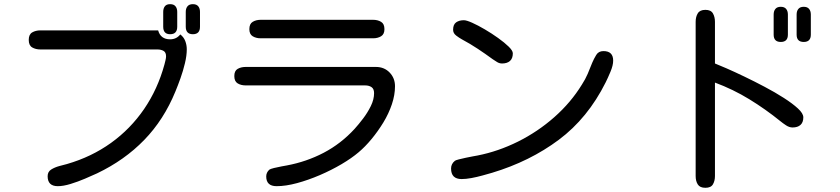

<svg xmlns="http://www.w3.org/2000/svg" viewBox="-20 -854 4040 923"><path d="M797.9 -689.5Q764.6 -689.5 764.6 -725.6V-796.9Q764.6 -813.5 772.5 -823.7Q780.3 -834 797.9 -834Q815.4 -834 823.7 -823.7Q832 -813.5 832 -796.9V-725.6Q832 -689.5 797.9 -689.5ZM907.2 -689.5Q873 -689.5 873 -725.6V-796.9Q873 -813.5 881.3 -823.7Q889.6 -834 907.2 -834Q924.8 -834 933.1 -823.7Q941.4 -813.5 941.4 -796.9V-725.6Q941.4 -689.5 907.2 -689.5ZM257.8 41Q209 41 209 -6.8Q209 -28.3 226.1 -39.1Q243.2 -49.8 265.1 -55.7Q287.1 -61.5 301.8 -65.4Q419.9 -99.6 513.7 -167Q607.4 -234.4 672.9 -330.1Q738.3 -425.8 770.5 -543.9Q772.5 -551.8 775.4 -563.5Q778.3 -575.2 778.3 -583Q778.3 -602.5 766.1 -609.4Q753.9 -616.2 737.3 -616.2H174.8Q151.4 -616.2 134.8 -626Q118.2 -635.7 118.2 -662.1Q118.2 -688.5 134.8 -698.2Q151.4 -708 174.8 -708H740.2Q752 -665 797.9 -665Q828.1 -665 846.7 -688.5Q863.3 -675.8 870.6 -656.7Q877.9 -637.7 877.9 -617.2Q877.9 -586.9 869.1 -550.3Q860.4 -513.7 847.7 -478Q835 -442.4 823.2 -414.1Q767.6 -278.3 673.3 -181.2Q579.1 -84 446.3 -20.5Q422.9 -9.8 388.7 4.9Q354.5 19.5 319.3 30.3Q284.2 41 257.8 41Z M1233.4 -669.9Q1210.9 -669.9 1194.8 -679.7Q1178.7 -689.5 1178.7 -713.9Q1178.7 -739.3 1194.8 -749Q1210.9 -758.8 1233.4 -758.8H1773.4Q1795.9 -758.8 1812 -749Q1828.1 -739.3 1828.1 -713.9Q1828.1 -689.5 1812 -679.7Q1795.9 -669.9 1773.4 -669.9ZM1309.6 41Q1259.8 41 1259.8 -5.9Q1259.8 -24.4 1274.4 -38.1Q1279.3 -42 1297.4 -46.4Q1315.4 -50.8 1334 -54.2Q1352.5 -57.6 1358.4 -58.6Q1453.1 -76.2 1536.1 -119.6Q1619.1 -163.1 1684.6 -234.4Q1704.1 -255.9 1725.6 -284.2Q1747.1 -312.5 1762.7 -344.2Q1778.3 -376 1778.3 -406.2Q1778.3 -426.8 1766.1 -435.1Q1753.9 -443.4 1735.4 -443.4H1161.1Q1138.7 -443.4 1122.6 -453.1Q1106.4 -462.9 1106.4 -488.3Q1106.4 -513.7 1122.6 -522.9Q1138.7 -532.2 1161.1 -532.2H1787.1Q1827.1 -532.2 1853 -505.4Q1878.9 -478.5 1878.9 -439.5Q1878.9 -397.5 1863.8 -352.5Q1848.6 -307.6 1822.8 -265.1Q1796.9 -222.7 1766.1 -185.5Q1735.4 -148.4 1704.1 -122.1Q1670.9 -93.8 1622.1 -64.9Q1573.2 -36.1 1517.6 -12.2Q1461.9 11.7 1407.7 26.4Q1353.5 41 1309.6 41Z M2393.6 -548.8Q2380.9 -548.8 2369.6 -555.7Q2358.4 -562.5 2348.6 -569.3Q2312.5 -595.7 2276.4 -619.6Q2240.2 -643.6 2200.2 -665Q2187.5 -671.9 2172.9 -683.1Q2158.2 -694.3 2158.2 -710.9Q2158.2 -736.3 2172.9 -746.6Q2187.5 -756.8 2210 -756.8Q2222.7 -756.8 2250 -744.6Q2277.3 -732.4 2310.5 -712.9Q2343.8 -693.4 2374.5 -671.4Q2405.3 -649.4 2425.3 -629.9Q2445.3 -610.4 2445.3 -597.7Q2445.3 -573.2 2431.6 -561Q2418 -548.8 2393.6 -548.8ZM2199.2 6.8Q2148.4 6.8 2148.4 -43.9Q2148.4 -66.4 2167 -81.1Q2170.9 -84 2186 -87.9Q2201.2 -91.8 2219.7 -95.7Q2238.3 -99.6 2253.9 -102.5Q2269.5 -105.5 2275.4 -106.4Q2375 -126 2470.2 -173.3Q2565.4 -220.7 2645 -291Q2724.6 -361.3 2777.3 -447.3Q2793.9 -472.7 2805.2 -499Q2816.4 -525.4 2827.1 -552.7Q2835 -571.3 2846.2 -589.8Q2857.4 -608.4 2880.9 -608.4Q2927.7 -608.4 2927.7 -562.5Q2927.7 -540 2914.6 -508.8Q2901.4 -477.5 2891.6 -458Q2805.7 -286.1 2666.5 -182.1Q2527.3 -78.1 2345.7 -23.4Q2326.2 -17.6 2299.3 -10.3Q2272.5 -2.9 2246.1 2Q2219.7 6.8 2199.2 6.8Z M3733.4 -652.3Q3699.2 -652.3 3699.2 -687.5V-784.2Q3699.2 -800.8 3707.5 -811Q3715.8 -821.3 3733.4 -821.3Q3751 -821.3 3759.3 -811Q3767.6 -800.8 3767.6 -784.2V-687.5Q3767.6 -652.3 3733.4 -652.3ZM3843.8 -652.3Q3809.6 -652.3 3809.6 -687.5V-784.2Q3809.6 -800.8 3817.9 -811Q3826.2 -821.3 3843.8 -821.3Q3861.3 -821.3 3869.6 -811Q3877.9 -800.8 3877.9 -784.2V-687.5Q3877.9 -652.3 3843.8 -652.3ZM3371.1 48.8Q3344.7 48.8 3334.5 32.7Q3324.2 16.6 3324.2 -7.8V-749Q3324.2 -773.4 3334.5 -790Q3344.7 -806.6 3371.1 -806.6Q3397.5 -806.6 3407.2 -789.6Q3417 -772.5 3417 -749V-548.8Q3434.6 -542 3472.7 -525.4Q3510.7 -508.8 3558.6 -485.8Q3606.4 -462.9 3656.2 -436.5Q3706.1 -410.2 3748 -383.3Q3790 -356.4 3815.9 -332.5Q3841.8 -308.6 3841.8 -290Q3841.8 -265.6 3828.1 -253.4Q3814.5 -241.2 3790 -241.2Q3774.4 -241.2 3758.8 -251.5Q3743.2 -261.7 3731.4 -271.5Q3660.2 -329.1 3582 -377Q3503.9 -424.8 3417 -457V-7.8Q3417 15.6 3407.2 32.2Q3397.5 48.8 3371.1 48.8Z"/></svg>

Font: Kosugi Maru
Style: Regular
Weight: 400
Designer: MOTOYA
Version: Version 4.002